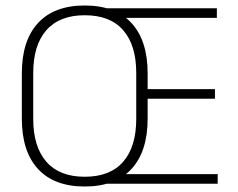

<svg xmlns="http://www.w3.org/2000/svg" viewBox="-20 -669 868 699"><path d="M288.5 10Q177 10 118.2 -54Q59.5 -118 59.5 -237V-402Q59.5 -521 118.2 -585Q177 -649 288.5 -649Q400 -649 458.8 -585Q517.5 -521 517.5 -402V-237Q517.5 -118 458.8 -54Q400 10 288.5 10ZM288.5 -25.5Q381 -25.5 428.5 -80.2Q476 -135 476 -236V-403.5Q476 -504.5 428.5 -559Q381 -613.5 288.5 -613.5Q196.5 -613.5 148.8 -559Q101 -504.5 101 -403.5V-236Q101 -135 148.8 -80.2Q196.5 -25.5 288.5 -25.5ZM772.5 0H362V-35H772.5ZM762.5 -309.5H486.5V-344.5H762.5ZM769.5 -604H361V-639H769.5Z"/></svg>

Font: Anek Malayalam Medium ExtraLight
Style: Regular
Weight: 250
Version: Version 1.003